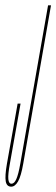

<svg xmlns="http://www.w3.org/2000/svg" viewBox="-45 -695 211 719"><path d="M-3 4Q-20 4 -23.5 -16Q-27 -36 -19 -82L21 -307H32L-8 -82Q-15.5 -41 -13.8 -24Q-12 -7 -2 -7Q8.5 -7 16.2 -24.5Q24 -42 31 -82L135 -675H146L42 -82Q34 -36 22.8 -16Q11.5 4 -3 4Z"/></svg>

Font: Anybody UltraCondensed Thin
Style: Italic
Weight: 100
Width: 1
Italic angle: -10°
Designer: Tyler Finck
Foundry: Etcetera Type Company
Version: Version 1.010; ttfautohint (v1.8.3) -l 8 -r 50 -G 200 -x 14 